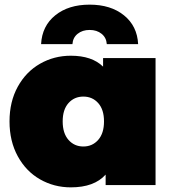

<svg xmlns="http://www.w3.org/2000/svg" viewBox="-20 -797 740 827"><path d="M650 -547H424V-510C392 -541.3 345.7 -557 285 -557C237 -557 192.8 -545.5 152.5 -522.5C112.2 -499.5 80.2 -466.5 56.5 -423.5C32.8 -380.5 21 -330.7 21 -274C21 -217.3 32.8 -167.3 56.5 -124C80.2 -80.7 112.2 -47.5 152.5 -24.5C192.8 -1.5 237 10 285 10C352.3 10 402.3 -8.3 435 -45V0H650ZM403 -194.5C386.3 -175.5 365 -166 339 -166C313 -166 291.7 -175.5 275 -194.5C258.3 -213.5 250 -240 250 -274C250 -308 258.3 -334.3 275 -353C291.7 -371.7 313 -381 339 -381C365 -381 386.3 -371.7 403 -353C419.7 -334.3 428 -308 428 -274C428 -240 419.7 -213.5 403 -194.5ZM218 -731C180 -700.3 159.7 -659 157 -607H292C293.3 -625.7 300.8 -640.5 314.5 -651.5C328.2 -662.5 345.3 -668 366 -668C386.7 -668 403.8 -662.5 417.5 -651.5C431.2 -640.5 438.7 -625.7 440 -607H575C572.3 -659 552 -700.3 514 -731C476 -761.7 426.7 -777 366 -777C305.3 -777 256 -761.7 218 -731Z"/></svg>

Font: Montserrat Custom Black
Style: Regular
Weight: 900
Designer: Julieta Ulanovsky
Foundry: Julieta Ulanovsky
Version: Version 7.200